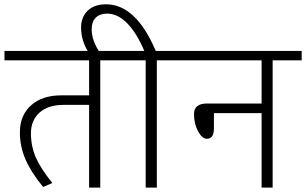

<svg xmlns="http://www.w3.org/2000/svg" viewBox="-35 -855 1394 875"><path d="M371.1 0V-377H254.9Q183.6 -377 144.8 -341.6Q106 -306.2 106 -247.6Q106 -189 127.9 -138.2Q149.9 -87.4 203.6 -21L161.6 -2.9Q106 -70.3 80.6 -129.9Q55.2 -189.5 55.7 -253.4Q55.7 -329.1 106.4 -374.8Q157.2 -420.4 243.2 -420.4H371.1V-580.1H-14.6V-623H553.7V-580.1H421.9V0Z M628.9 0V-580.1H524.4V-623H622.6Q587.4 -705.6 544.4 -749.3Q501.5 -793 453.1 -793Q419.9 -793 401.4 -774.4Q382.8 -755.9 382.8 -722.2Q382.8 -667.5 422.9 -611.8H371.1Q334.5 -668 334.5 -729.5Q334.5 -777.3 364.7 -806.4Q395 -835.4 448.2 -835.4Q584.5 -835.4 674.8 -623H811.5V-580.1H679.7V0Z M1157.2 0V-339.4H939.9V-269.5Q939.9 -222.7 907.7 -222.7Q886.2 -222.7 867.7 -256.6Q849.1 -290.5 849.1 -335.4Q849.1 -383.3 908.7 -383.3H1157.2V-580.1H782.2V-623H1339.8V-580.1H1207.5V0Z"/></svg>

Font: Yantramanav Light
Style: Regular
Weight: 300
Version: Version 1.001;PS 1.0;hotconv 1.0.72;makeotf.lib2.5.5900; ttf